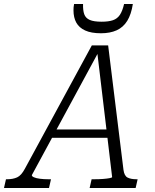

<svg xmlns="http://www.w3.org/2000/svg" viewBox="-72 -944 778 964"><path d="M191 -294H480L481 -252H171ZM415 -692 427 -691 88 -65Q87 -59 98 -54Q109 -49 128.5 -46.5Q148 -44 171 -44H184L174 0H-52L-42 -44H-36Q-7 -44 14 -53.5Q35 -63 53 -97L389 -716H471L548 -91Q552 -61 568.5 -52.5Q585 -44 614 -44H619L609 0H378L388 -44H401Q425 -44 445 -45.5Q465 -47 478 -49.5Q491 -52 491 -55ZM435 -777Q481 -777 514 -792Q547 -807 567 -839.5Q587 -872 595 -924H551Q543 -889 530 -869.5Q517 -850 495 -842.5Q473 -835 438 -835Q399 -835 378.5 -844Q358 -853 351 -872.5Q344 -892 345 -924H300Q298 -915 297.5 -907.5Q297 -900 297 -892Q297 -856 311 -830.5Q325 -805 355.5 -791Q386 -777 435 -777Z"/></svg>

Font: Roboto Serif 20pt ExtraLight
Style: Italic
Weight: 250
Italic angle: -10°
Version: Version 1.007